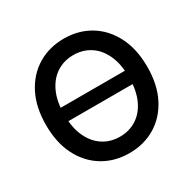

<svg xmlns="http://www.w3.org/2000/svg" viewBox="-163 -906 1093 1086"><g transform="rotate(-30 384.0 -363.5)"><path d="M628.4 -407.2V-319.8H142.1V-407.2ZM384.3 9.8Q289.1 9.8 214.4 -34.9Q139.6 -79.6 96.4 -163.1Q53.2 -246.6 53.2 -363.3Q53.2 -480.5 96.4 -564.2Q139.6 -647.9 214.4 -692.6Q289.1 -737.3 384.3 -737.3Q479 -737.3 553.5 -692.6Q627.9 -647.9 671.1 -564.2Q714.4 -480.5 714.4 -363.3Q714.4 -246.6 671.1 -162.8Q627.9 -79.1 553.5 -34.7Q479 9.8 384.3 9.8ZM384.3 -97.7Q444.8 -97.7 492.7 -128.2Q540.5 -158.7 567.9 -218Q595.2 -277.3 595.2 -363.3Q595.2 -449.7 567.9 -509.3Q540.5 -568.8 492.7 -599.4Q444.8 -629.9 384.3 -629.9Q322.8 -629.9 274.9 -599.1Q227.1 -568.4 199.5 -509Q171.9 -449.7 171.9 -363.3Q171.9 -277.3 199.5 -218.3Q227.1 -159.2 274.9 -128.4Q322.8 -97.7 384.3 -97.7Z"/></g></svg>

Font: Inter
Style: 540
Weight: 540
Designer: Rasmus Andersson
Foundry: rsms
Version: Version 4.001;git-66647c0bb